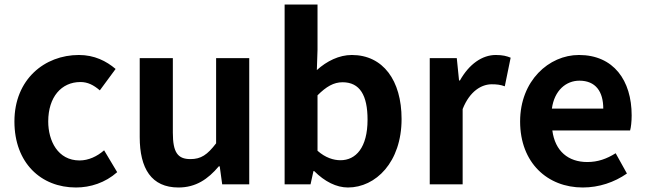

<svg xmlns="http://www.w3.org/2000/svg" viewBox="-20 -818 2865 852"><path d="M317 14C381 14 447 -7 500 -54L442 -151C411 -124 373 -106 333 -106C236 -106 194 -194 194 -279C194 -387 252 -454 337 -454C369 -454 395 -441 423 -417L493 -512C452 -547 399 -574 330 -574C178 -574 44 -466 44 -279C44 -95 162 14 317 14Z M772 14C849 14 903 -23 951 -80H955L966 0H1086V-560H939V-182C900 -131 872 -112 825 -112C769 -112 747 -141 747 -229V-560H600V-210C600 -70 652 14 772 14Z M1524 14C1647 14 1762 -98 1762 -290C1762 -461 1680 -574 1541 -574C1485 -574 1430 -547 1386 -507L1389 -597V-798H1243V0H1358L1371 -59H1374C1421 -12 1473 14 1524 14ZM1491 -107C1460 -107 1424 -118 1389 -149V-395C1428 -434 1461 -453 1500 -453C1577 -453 1611 -395 1611 -287C1611 -163 1559 -107 1491 -107Z M2007 -560H1887V0H2033V-334C2065 -415 2118 -444 2162 -444C2185 -444 2201 -442 2220 -435L2246 -562C2229 -569 2211 -574 2180 -574C2120 -574 2062 -534 2021 -461H2017Z M2566 14C2638 14 2706 -9 2762 -48L2712 -138C2672 -113 2633 -99 2586 -99C2502 -99 2443 -147 2431 -239H2776C2780 -252 2783 -279 2783 -306C2783 -461 2703 -574 2549 -574C2416 -574 2288 -460 2288 -279C2288 -95 2410 14 2566 14ZM2657 -336H2429C2440 -417 2492 -460 2551 -460C2623 -460 2657 -412 2657 -336Z"/></svg>

Font: Bithumb Trading Sans Bold
Style: Bold
Weight: 700
Designer: Ham Hyungwon
Foundry: Bithumb
Version: Version 0.500;FEAKit 1.0